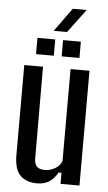

<svg xmlns="http://www.w3.org/2000/svg" viewBox="-61 -953 564 1000"><g transform="rotate(5 221.0 -453.0)"><path d="M172 8Q114 8 83 -24Q52 -56 52 -130V-600H150L151 -121Q151 -92 164 -78.5Q177 -65 206 -65Q234 -65 259 -79.5Q284 -94 294 -119V-600H393V0H294V-58H279Q259 -23 233 -7.5Q207 8 172 8ZM242 -662V-747H335V-662ZM108 -662V-747H201V-662ZM189 -791 278 -914H351L259 -791Z"/></g></svg>

Font: Big Shoulders Text SemiBold
Style: Regular
Weight: 600
Designer: Patric King
Foundry: XO Type Co
Version: Version 1.000; ttfautohint (v1.8.2)